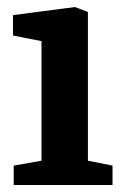

<svg xmlns="http://www.w3.org/2000/svg" viewBox="-20 -526 351 546"><path d="M19 -55 98 -69V-409L17 -425V-483L193 -506L230 -492V-69L300 -55V0H19Z"/></svg>

Font: Faustina VF Beta
Style: Regular
Weight: 400
Designer: Alfonso Garcia
Foundry: Omnibus-Type
Version: Version 1.006